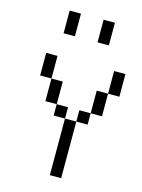

<svg xmlns="http://www.w3.org/2000/svg" viewBox="-129 -949 758 1024"><g transform="rotate(15 250.0 -437.5)"><path d="M250 -312.5V0H312.5V-312.5ZM250 -312.5V-375H187.5V-312.5ZM312.5 -312.5H375V-375H312.5ZM187.5 -375Q187.5 -375 187.5 -500H125Q125 -500 125 -375ZM375 -375H437.5Q437.5 -375 437.5 -500H375Q375 -500 375 -375ZM125 -500Q125 -500 125 -625H62.5Q62.5 -625 62.5 -500ZM437.5 -500H500Q500 -500 500 -625H437.5Q437.5 -625 437.5 -500ZM125 -875Q125 -875 125 -750H187.5Q187.5 -750 187.5 -875ZM312.5 -875Q312.5 -875 312.5 -750H375Q375 -750 375 -875Z"/></g></svg>

Font: Unifont
Style: Regular
Weight: 500
Version: Version 15.1.04